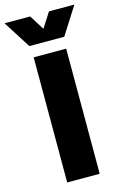

<svg xmlns="http://www.w3.org/2000/svg" viewBox="-185 -988 671 1048"><g transform="rotate(-15 150.5 -464.0)"><path d="M58.6 -707H242.2V0H58.6ZM97.7 -927.7 150.4 -843.8 204.1 -927.7H347.7L249 -772.5H51.8L-46.9 -927.7Z"/></g></svg>

Font: Wanted Sans Black
Style: Regular
Weight: 900
Designer: Original Design by Kil Hyung-jin and Kang Hanbin, Wanted Lab, Inc; Hangeul from Source Han Sans by Jang Soo-young and Ka
Foundry: Wanted Lab, Inc.
Version: Version 1.003